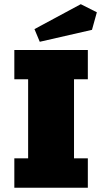

<svg xmlns="http://www.w3.org/2000/svg" viewBox="-20 -883 480 903"><path d="M47.4 0V-138.2H112.3V-510.3H47.4V-647.9H393.1V-510.3H328.1V-138.2H393.1V0ZM167 -686.5 142.1 -746.1 359.9 -863.3 435.5 -825.2 412.6 -742.7Z"/></svg>

Font: Black Ops One
Style: Regular
Weight: 400
Designer: James Grieshaber, Eben Sorkin
Foundry: Sorkin Type Co.
Version: Version 1.004; ttfautohint (v1.8.4.7-5d5b)